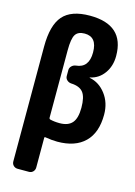

<svg xmlns="http://www.w3.org/2000/svg" viewBox="-140 -813 780 1106"><g transform="rotate(15 250.0 -260.0)"><path d="M245.1 -96.7Q295.9 -96.7 319.8 -124.5Q343.8 -152.3 343.8 -214.8Q343.8 -279.3 322.3 -306.2Q300.8 -333 251 -335Q236.3 -335.9 225.6 -345.7Q214.8 -355.5 214.8 -370.1V-405.3Q214.8 -418.9 225.1 -429.2Q235.4 -439.5 250 -441.4Q326.2 -448.2 326.2 -540Q326.2 -632.8 252 -632.8Q212.9 -632.8 197.3 -608.4Q181.6 -584 181.6 -514.6V-111.3Q181.6 -106.4 186.5 -103.5Q211.9 -96.7 245.1 -96.7ZM346.7 -393.6Q403.3 -382.8 441.9 -332Q480.5 -281.2 480.5 -210Q480.5 -102.5 423.3 -46.4Q366.2 9.8 259.8 9.8Q228.5 9.8 186.5 2.9Q181.6 2.9 181.6 6.8V184.6Q181.6 199.2 171.9 209.5Q162.1 219.7 147.5 219.7H80.1Q65.4 219.7 55.2 210Q44.9 200.2 44.9 184.6V-500Q44.9 -627 94.2 -683.6Q143.6 -740.2 254.9 -740.2Q460 -740.2 460 -554.7Q460 -494.1 428.7 -450.7Q397.5 -407.2 346.7 -396.5Q344.7 -396.5 344.7 -395Q344.7 -393.6 346.7 -393.6Z"/></g></svg>

Font: Rounded-L Mgen+ 1mn bold
Style: Bold
Weight: 700
Designer: [Source Han Sans]
Ryoko NISHIZUKA  (kana & ideographs); Paul D. Hunt (Latin, Greek & Cyrillic); Wenlong ZHANG  (bopomofo
Version: Version 1.059.20150602